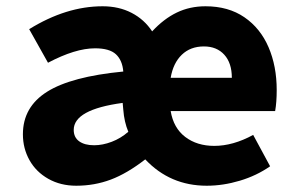

<svg xmlns="http://www.w3.org/2000/svg" viewBox="-20 -579 948 612"><path d="M53 -151Q53 -238 130 -286.5Q207 -335 373 -351Q370 -387 349.5 -406Q329 -425 283 -425Q220 -425 133 -379L73 -486Q191 -559 307 -559Q359 -559 399.5 -538Q440 -517 465 -479Q502 -519 543.5 -539Q585 -559 635 -559Q708 -559 759 -524Q810 -489 836 -428.5Q862 -368 862 -292Q862 -253 857 -225H524Q533 -171 570.5 -142.5Q608 -114 663 -114Q723 -114 787 -149L841 -49Q798 -19 744.5 -3Q691 13 639 13Q522 13 443 -71Q385 -26 333 -6.5Q281 13 223 13Q173 13 134 -9Q95 -31 74 -68.5Q53 -106 53 -151ZM389 -159Q376 -190 373 -229L371 -251Q215 -230 215 -165Q215 -141 232.5 -128.5Q250 -116 280 -116Q307 -116 336 -127Q365 -138 389 -159ZM630 -431Q587 -431 559.5 -404.5Q532 -378 524 -331H719Q719 -378 695 -404.5Q671 -431 630 -431Z"/></svg>

Font: Nebula Sans Bold
Style: Regular
Weight: 700
Designer: Paul D. Hunt for Adobe (as Source Sans)
Foundry: Nebula Entertainment & Broadcasting LLC
Version: Version 1.010